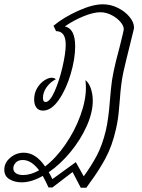

<svg xmlns="http://www.w3.org/2000/svg" viewBox="-172 -510 663 894"><path d="M452 -382 451 -374 435 -309Q412 -217 402 -172Q391 -120 386 -46Q385 -38 381.5 4.5Q378 47 368 91Q350 171 318 229.5Q286 288 247 340L230 364H204L166 291L72 363H54Q39 330 27 309Q-25 339 -71 339Q-104 339 -128 324.5Q-152 310 -152 280Q-152 248 -124.5 224.5Q-97 201 -61 201Q-6 201 38 265Q88 227 132 163.5Q176 100 202 29Q228 -42 228 -101Q228 -115 226 -137Q243 -123 251.5 -96.5Q260 -70 260 -41Q260 14 231.5 77.5Q203 141 156 198Q109 255 55 292Q65 309 72 324L181 245L218 311Q254 261 279 214Q304 167 321 97Q334 39 340 -45Q341 -54 344.5 -94.5Q348 -135 357 -177Q364 -213 386 -295Q404 -367 404 -371Q406 -387 390 -406.5Q374 -426 348 -439.5Q322 -453 295 -453Q263 -453 216.5 -434Q170 -415 130 -387Q178 -377 178 -294Q178 -236 157 -165Q136 -94 101.5 -44.5Q67 5 28 5Q8 5 -2.5 -9Q-13 -23 -13 -47Q-13 -76 0.5 -99Q14 -122 33.5 -135Q53 -148 68 -148Q81 -148 88 -141Q62 -128 45 -104Q28 -80 28 -54Q28 -35 40 -35Q60 -35 82 -84Q104 -133 119 -198Q134 -263 134 -302Q134 -365 89 -365L77 -390Q124 -429 191.5 -459.5Q259 -490 307 -490Q343 -490 376.5 -473.5Q410 -457 431 -431.5Q452 -406 452 -382ZM10 283Q-26 235 -66 235Q-87 235 -98.5 247Q-110 259 -110 274Q-110 288 -98 296.5Q-86 305 -64 305Q-29 305 10 283Z"/></svg>

Font: Charmonman
Style: Regular
Weight: 400
Designer: Ekaluck Peanpanawate
Foundry: Cadson Demak Co.,Ltd.
Version: Version 1.000; ttfautohint (v1.6)